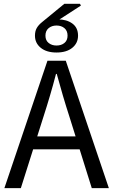

<svg xmlns="http://www.w3.org/2000/svg" viewBox="-20 -969 584 989"><path d="M2.6 0 224.5 -656.3H318.8L540.7 0H452.7L338 -366.6Q320.1 -421.7 304 -476.5Q288 -531.3 272.4 -588H268.4Q253.5 -530.7 237.4 -476.2Q221.4 -421.7 203.5 -366.6L87.4 0ZM119.4 -199.8V-266.5H421.6V-199.8ZM271 -698.5Q219.8 -698.5 190 -722.7Q160.1 -746.9 160.1 -785.4Q160.1 -808.7 169.4 -824.7Q178.6 -840.7 197.2 -855.6L311.4 -949.4H391.9L396.8 -940.3L270.1 -858.3L277.7 -869.2Q323.4 -869.2 352.7 -847.8Q382 -826.4 382 -785.4Q382 -746.9 352.3 -722.7Q322.6 -698.5 271 -698.5ZM271 -734.5Q296 -734.5 312 -747.8Q328 -761 328 -785.4Q328 -810.3 312 -823.9Q296 -837.5 271 -837.5Q246.7 -837.5 230.4 -823.9Q214.1 -810.3 214.1 -785.4Q214.1 -761 230.4 -747.8Q246.7 -734.5 271 -734.5Z"/></svg>

Font: Source Sans 3 VF
Style: Regular
Weight: 200
Designer: Paul D. Hunt
Foundry: Adobe
Version: Version 3.046;hotconv 1.0.118;makeotfexe 2.5.65603